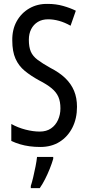

<svg xmlns="http://www.w3.org/2000/svg" viewBox="-20 -744 453 985"><path d="M375 -196Q375 -136 351.5 -89.5Q328 -43 286 -16.5Q244 10 187 10Q158 10 132 6.5Q106 3 82.5 -4Q59 -11 38 -21V-108Q72 -89 111 -79Q150 -69 184 -69Q218 -69 241.5 -85Q265 -101 277.5 -128.5Q290 -156 290 -188Q290 -223 279.5 -247Q269 -271 245 -291Q221 -311 180 -332Q138 -355 107 -380.5Q76 -406 59.5 -443Q43 -480 43 -536Q42 -592 65.5 -634.5Q89 -677 130.5 -701Q172 -725 225 -724Q267 -724 304 -713.5Q341 -703 369 -689L342 -612Q312 -629 283 -637Q254 -645 227 -645Q196 -645 174 -631.5Q152 -618 140 -594.5Q128 -571 128 -540Q128 -503 138 -479.5Q148 -456 172.5 -437.5Q197 -419 238 -396Q285 -372 315 -343Q345 -314 360 -278Q375 -242 375 -196ZM253 71Q246 95 235 122.5Q224 150 211 175.5Q198 201 184 221H138V210Q144 192 150.5 164.5Q157 137 162.5 109Q168 81 170 61H253Z"/></svg>

Font: Noto Sans Khmer ExtraCondensed
Style: Regular
Weight: 400
Width: 2
Designer: Danh Hong and the Monotype Design Team
Foundry: Monotype Imaging Inc.
Version: Version 2.004